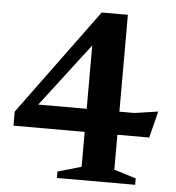

<svg xmlns="http://www.w3.org/2000/svg" viewBox="-50 -728 711 775"><g transform="rotate(5 305.5 -340.5)"><path d="M437 -681V-53.5L526 -26V0H209V-26L304.5 -53.5V-594.5L356 -612.5L86 -259.5L71 -288.5H498L593 -302.5L566 -195H16V-252L331 -681Z"/></g></svg>

Font: Newsreader 16pt 16pt SemiBold
Style: Regular
Weight: 600
Version: Version 1.003